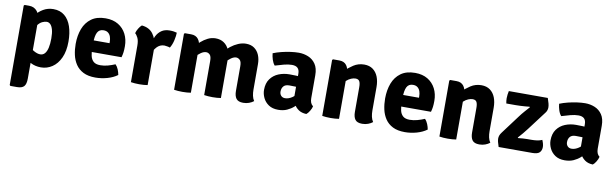

<svg xmlns="http://www.w3.org/2000/svg" viewBox="-46 -991 5390 1684"><g transform="rotate(10 2649.0 -148.5)"><path d="M109 -505Q155 -505 181.8 -471.5Q208.5 -438 208.5 -380V125.5Q208.5 175.5 190 195.8Q171.5 216 127 216H69L62 209V-498L69 -505ZM503.5 -255Q503.5 -169 476.2 -110Q449 -51 403.5 -20.8Q358 9.5 304 9.5Q252.5 9.5 212.5 -11.8Q172.5 -33 138.5 -54L162 -160.5Q191 -137 221.8 -119.5Q252.5 -102 278.5 -102Q303 -102 319 -120.5Q335 -139 342.8 -173.5Q350.5 -208 350.5 -256Q350.5 -304.5 342 -334.5Q333.5 -364.5 319.2 -378.8Q305 -393 286.5 -393Q269.5 -393 247.2 -383Q225 -373 204.5 -345.5Q184 -318 170.5 -266L137.5 -353Q143 -392.5 169 -429.2Q195 -466 235.5 -489.5Q276 -513 324.5 -513Q385 -513 424.8 -480Q464.5 -447 484 -389Q503.5 -331 503.5 -255Z M664 -201V-304H860.5V-315.5Q860.5 -340.5 853.5 -361Q846.5 -381.5 831 -394Q815.5 -406.5 790 -406.5Q751.5 -406.5 735.2 -374.8Q719 -343 719 -279V-234Q719 -198 725.5 -167.5Q732 -137 752.2 -118.2Q772.5 -99.5 813.5 -99.5Q847.5 -99.5 880.8 -108.8Q914 -118 944.5 -131Q961 -114.5 971 -89.5Q981 -64.5 984.5 -42.5Q947 -15 894.8 -0.2Q842.5 14.5 789.5 14.5Q724.5 14.5 681.8 -7.2Q639 -29 614.2 -66Q589.5 -103 579.2 -149.5Q569 -196 569 -246Q569 -321.5 592 -381.8Q615 -442 663.8 -477.5Q712.5 -513 790.5 -513Q856.5 -513 902.8 -485Q949 -457 973.5 -409Q998 -361 998 -300.5Q998 -268.5 995.2 -247Q992.5 -225.5 985.5 -201Z M1425.5 -497Q1425.5 -470.5 1416.5 -429.8Q1407.5 -389 1388.5 -358Q1376 -362.5 1363.8 -364.2Q1351.5 -366 1338.5 -367.5Q1317.5 -367.5 1300.8 -359.5Q1284 -351.5 1270.8 -337Q1257.5 -322.5 1246.2 -301.8Q1235 -281 1225 -255.5L1207.5 -278Q1210 -318.5 1218.2 -358.8Q1226.5 -399 1243.2 -432.2Q1260 -465.5 1288.8 -485.5Q1317.5 -505.5 1361.5 -505.5Q1383 -505.5 1397 -503.2Q1411 -501 1425.5 -497ZM1066.5 -429.5Q1071 -449.5 1085 -472.5Q1099 -495.5 1113 -506.5Q1179.5 -500 1213.2 -455Q1247 -410 1253.5 -337V0Q1220.5 5.5 1179 5.5Q1138.5 5.5 1104.5 0V-325.5Q1104.5 -369.5 1091.8 -394.8Q1079 -420 1066.5 -429.5Z M1551.5 -505Q1594.5 -505 1616.5 -476Q1638.5 -447 1638.5 -397V0Q1605.5 5.5 1564 5.5Q1523.5 5.5 1489 0V-498L1496 -505ZM1757 -302.5Q1757 -344 1742.5 -358.8Q1728 -373.5 1710 -373.5Q1688 -373.5 1663.8 -357Q1639.5 -340.5 1619.2 -316.2Q1599 -292 1589.5 -267.5V-398Q1613 -425.5 1641.2 -450.5Q1669.5 -475.5 1702 -491.5Q1734.5 -507.5 1770 -507.5Q1813.5 -507.5 1844 -487Q1874.5 -466.5 1890.2 -431Q1906 -395.5 1906 -350V0Q1874 5.5 1831.5 5.5Q1791.5 5.5 1757 0ZM2025 -303.5Q2025 -345 2009.8 -359.2Q1994.5 -373.5 1976.5 -373.5Q1956.5 -373.5 1932.5 -357Q1908.5 -340.5 1887.5 -315Q1866.5 -289.5 1854 -262.5V-403Q1876.5 -430 1907 -454Q1937.5 -478 1972.2 -492.8Q2007 -507.5 2041.5 -507.5Q2085.5 -507.5 2115 -486.5Q2144.5 -465.5 2159.5 -429.8Q2174.5 -394 2174.5 -348.5V-122.5Q2174.5 -93.5 2179.8 -68.2Q2185 -43 2198 -24Q2181.5 -10.5 2157.2 -1.5Q2133 7.5 2105 7.5Q2060.5 7.5 2042.8 -16.2Q2025 -40 2025 -84.5Z M2266 -136.5Q2266 -196 2293.8 -234.2Q2321.5 -272.5 2366.5 -290.8Q2411.5 -309 2463 -309Q2486.5 -309 2521 -307.8Q2555.5 -306.5 2583 -301V-206Q2560.5 -211 2530 -212Q2499.5 -213 2478 -213Q2443 -213 2427 -194.5Q2411 -176 2411 -146.5Q2411 -125 2424 -110.5Q2437 -96 2460 -96Q2491 -96 2523.5 -118Q2556 -140 2578 -179.5L2599 -83Q2579.5 -60 2554.2 -37.8Q2529 -15.5 2495.5 -0.5Q2462 14.5 2417.5 14.5Q2366 14.5 2332.5 -8.2Q2299 -31 2282.5 -65.8Q2266 -100.5 2266 -136.5ZM2714.5 -68.5Q2710 -48.5 2696.2 -25.8Q2682.5 -3 2668 8Q2625.5 6.5 2598.2 -12.5Q2571 -31.5 2556.5 -58.8Q2542 -86 2538 -112.5V-327.5Q2538 -361.5 2521.2 -378Q2504.5 -394.5 2470 -394.5Q2437 -394.5 2398.8 -384.2Q2360.5 -374 2321.5 -362Q2305.5 -380 2296.2 -409Q2287 -438 2284.5 -465.5Q2317.5 -479 2357.8 -489Q2398 -499 2438 -504.5Q2478 -510 2510.5 -510Q2555 -510 2595.2 -493.5Q2635.5 -477 2661 -439.8Q2686.5 -402.5 2686.5 -340V-136.5Q2686.5 -113.5 2693 -96.8Q2699.5 -80 2714.5 -68.5Z M2872 -505Q2915 -505 2936.5 -476Q2958 -447 2958 -397V0Q2925 5.5 2883.5 5.5Q2843 5.5 2808.5 0V-498L2815.5 -505ZM3233.5 -122.5Q3233.5 -93.5 3239 -68.2Q3244.5 -43 3257.5 -24Q3241 -10.5 3216.8 -1.5Q3192.5 7.5 3164.5 7.5Q3119.5 7.5 3102 -16.2Q3084.5 -40 3084.5 -84.5V-303.5Q3084.5 -339.5 3075 -356.5Q3065.5 -373.5 3039 -373.5Q3022.5 -373.5 3000.8 -364.8Q2979 -356 2958.2 -336.8Q2937.5 -317.5 2922 -286V-417.5Q2957 -452.5 2999.2 -480Q3041.5 -507.5 3094.5 -507.5Q3140.5 -507.5 3171.5 -484.8Q3202.5 -462 3218 -422.5Q3233.5 -383 3233.5 -331.5Z M3420 -201V-304H3616.5V-315.5Q3616.5 -340.5 3609.5 -361Q3602.5 -381.5 3587 -394Q3571.5 -406.5 3546 -406.5Q3507.5 -406.5 3491.2 -374.8Q3475 -343 3475 -279V-234Q3475 -198 3481.5 -167.5Q3488 -137 3508.2 -118.2Q3528.5 -99.5 3569.5 -99.5Q3603.5 -99.5 3636.8 -108.8Q3670 -118 3700.5 -131Q3717 -114.5 3727 -89.5Q3737 -64.5 3740.5 -42.5Q3703 -15 3650.8 -0.2Q3598.5 14.5 3545.5 14.5Q3480.5 14.5 3437.8 -7.2Q3395 -29 3370.2 -66Q3345.5 -103 3335.2 -149.5Q3325 -196 3325 -246Q3325 -321.5 3348 -381.8Q3371 -442 3419.8 -477.5Q3468.5 -513 3546.5 -513Q3612.5 -513 3658.8 -485Q3705 -457 3729.5 -409Q3754 -361 3754 -300.5Q3754 -268.5 3751.2 -247Q3748.5 -225.5 3741.5 -201Z M3915.5 -505Q3958.5 -505 3980 -476Q4001.5 -447 4001.5 -397V0Q3968.5 5.5 3927 5.5Q3886.5 5.5 3852 0V-498L3859 -505ZM4277 -122.5Q4277 -93.5 4282.5 -68.2Q4288 -43 4301 -24Q4284.5 -10.5 4260.2 -1.5Q4236 7.5 4208 7.5Q4163 7.5 4145.5 -16.2Q4128 -40 4128 -84.5V-303.5Q4128 -339.5 4118.5 -356.5Q4109 -373.5 4082.5 -373.5Q4066 -373.5 4044.2 -364.8Q4022.5 -356 4001.8 -336.8Q3981 -317.5 3965.5 -286V-417.5Q4000.5 -452.5 4042.8 -480Q4085 -507.5 4138 -507.5Q4184 -507.5 4215 -484.8Q4246 -462 4261.5 -422.5Q4277 -383 4277 -331.5Z M4508.5 -295.5Q4526 -319.5 4549 -345.5Q4572 -371.5 4589 -390.5L4586 -395Q4568 -393 4545.8 -391.2Q4523.5 -389.5 4501.2 -388.5Q4479 -387.5 4460.5 -387.5H4379.5Q4377 -398.5 4375.8 -410.5Q4374.5 -422.5 4374.5 -433.5Q4374.5 -450 4376.8 -466.5Q4379 -483 4382.5 -498.5H4729.5Q4739 -471 4744 -451.8Q4749 -432.5 4749 -416.5Q4749 -406 4745.5 -393.8Q4742 -381.5 4734.5 -371.5L4606.5 -202Q4589.5 -180 4569.5 -155.5Q4549.5 -131 4530.5 -111L4533.5 -106.5Q4555.5 -109 4575.8 -110.5Q4596 -112 4614.5 -112H4651Q4675.5 -112 4700.8 -115.2Q4726 -118.5 4746 -128Q4761.5 -93 4761.5 -66.5Q4761.5 -36.5 4743.8 -18.2Q4726 0 4680.5 0H4379.5Q4370 -27 4366.2 -43.8Q4362.5 -60.5 4362.5 -73.5Q4362.5 -86 4367.2 -99.8Q4372 -113.5 4384 -129Z M4817.5 -136.5Q4817.5 -196 4845.2 -234.2Q4873 -272.5 4918 -290.8Q4963 -309 5014.5 -309Q5038 -309 5072.5 -307.8Q5107 -306.5 5134.5 -301V-206Q5112 -211 5081.5 -212Q5051 -213 5029.5 -213Q4994.5 -213 4978.5 -194.5Q4962.5 -176 4962.5 -146.5Q4962.5 -125 4975.5 -110.5Q4988.5 -96 5011.5 -96Q5042.5 -96 5075 -118Q5107.5 -140 5129.5 -179.5L5150.5 -83Q5131 -60 5105.8 -37.8Q5080.5 -15.5 5047 -0.5Q5013.5 14.5 4969 14.5Q4917.5 14.5 4884 -8.2Q4850.5 -31 4834 -65.8Q4817.5 -100.5 4817.5 -136.5ZM5266 -68.5Q5261.5 -48.5 5247.8 -25.8Q5234 -3 5219.5 8Q5177 6.5 5149.8 -12.5Q5122.5 -31.5 5108 -58.8Q5093.5 -86 5089.5 -112.5V-327.5Q5089.5 -361.5 5072.8 -378Q5056 -394.5 5021.5 -394.5Q4988.5 -394.5 4950.2 -384.2Q4912 -374 4873 -362Q4857 -380 4847.8 -409Q4838.5 -438 4836 -465.5Q4869 -479 4909.2 -489Q4949.5 -499 4989.5 -504.5Q5029.5 -510 5062 -510Q5106.5 -510 5146.8 -493.5Q5187 -477 5212.5 -439.8Q5238 -402.5 5238 -340V-136.5Q5238 -113.5 5244.5 -96.8Q5251 -80 5266 -68.5Z"/></g></svg>

Font: Signika Negative
Style: Bold
Weight: 700
Designer: Anna Giedry
Foundry: Anna Giedry
Version: Version 2.001